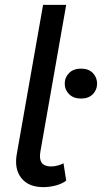

<svg xmlns="http://www.w3.org/2000/svg" viewBox="-20 -760 419 789"><path d="M158 9Q97 9 67.5 -28.5Q38 -66 49 -127L157 -740H252L146 -137Q135 -76 190 -76Q204 -76 218 -80Q232 -84 241 -89L252 -18Q236 -5 210 2Q184 9 158 9ZM313 -355Q282 -355 264 -373Q246 -391 246 -416Q246 -442 264 -460Q282 -478 313 -478Q344 -478 361.5 -460Q379 -442 379 -416Q379 -391 361.5 -373Q344 -355 313 -355Z"/></svg>

Font: Livvic Medium
Style: Italic
Weight: 500
Italic angle: -10°
Designer: Jacques Le Bailly, Baron von Fonthausen
Version: Version 1.001; ttfautohint (v1.8.2)